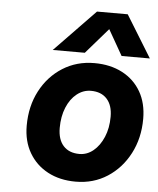

<svg xmlns="http://www.w3.org/2000/svg" viewBox="-54 -792 703 853"><g transform="rotate(5 298.0 -365.5)"><path d="M344 -746H481L596 -559H470L405 -673L306 -559H163ZM77 -214Q77 -301 113 -369.5Q149 -438 211.5 -477.5Q274 -517 353 -517Q424 -517 477.5 -489Q531 -461 560.5 -410Q590 -359 590 -289Q590 -203 554 -134Q518 -65 456 -25Q394 15 315 15Q244 15 190.5 -13.5Q137 -42 107 -93.5Q77 -145 77 -214ZM445 -286Q445 -337 419.5 -365Q394 -393 348 -393Q314 -393 285.5 -370.5Q257 -348 240.5 -308Q224 -268 224 -217Q224 -165 249.5 -137Q275 -109 321 -109Q355 -109 383 -132Q411 -155 428 -195Q445 -235 445 -286Z"/></g></svg>

Font: Overused Grotesk
Style: Bold Italic
Weight: 700
Italic angle: -10°
Version: Version 0.003